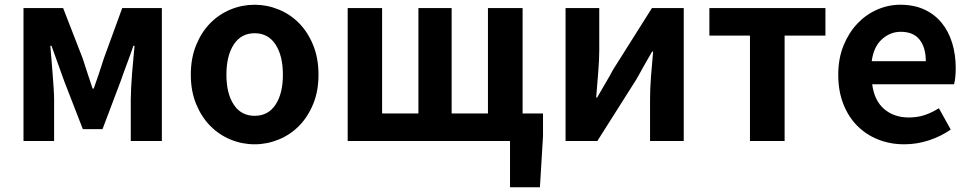

<svg xmlns="http://www.w3.org/2000/svg" viewBox="-20 -594 4089 809"><path d="M79 -560H246L328 -349Q339 -314 349.5 -283Q360 -252 370 -221H375Q386 -252 396.5 -283Q407 -314 418 -349L495 -560H662V0H531V-173Q531 -194 532.5 -224Q534 -254 536.5 -285.5Q539 -317 542 -347.5Q545 -378 547 -401H542Q530 -365 515 -325.5Q500 -286 488 -251L412 -50H329L251 -251Q239 -286 224 -326Q209 -366 197 -401H192Q194 -378 196.5 -347.5Q199 -317 201.5 -285.5Q204 -254 206 -224Q208 -194 208 -173V0H79Z M1053 14Q1000 14 951.5 -6Q903 -26 866 -63.5Q829 -101 806.5 -155.5Q784 -210 784 -279Q784 -349 806.5 -404Q829 -459 866 -496.5Q903 -534 951.5 -554Q1000 -574 1053 -574Q1105 -574 1154 -554Q1203 -534 1240 -496.5Q1277 -459 1299.5 -404Q1322 -349 1322 -279Q1322 -210 1299.5 -155.5Q1277 -101 1240 -63.5Q1203 -26 1154 -6Q1105 14 1053 14ZM1053 -106Q1110 -106 1141 -153Q1172 -200 1172 -279Q1172 -359 1141 -406.5Q1110 -454 1053 -454Q996 -454 965 -406.5Q934 -359 934 -279Q934 -200 965 -153Q996 -106 1053 -106Z M2268 -116V-20L2255 195H2129V0H1445V-560H1590V-116H1743V-560H1883V-116H2036V-560H2182V-116Z M2363 -560H2505V-383Q2505 -341 2500.5 -288Q2496 -235 2492 -183H2496Q2503 -195 2512 -210.5Q2521 -226 2530 -241.5Q2539 -257 2548 -272.5Q2557 -288 2563 -300L2727 -560H2861V0H2719V-176Q2719 -219 2723 -271.5Q2727 -324 2732 -377H2728Q2721 -365 2712 -349.5Q2703 -334 2694 -318Q2685 -302 2676.5 -286.5Q2668 -271 2661 -259L2497 0H2363Z M3140 -444H2969V-560H3458V-444H3286V0H3140Z M3790 14Q3731 14 3680.5 -6Q3630 -26 3592.5 -63.5Q3555 -101 3533.5 -155.5Q3512 -210 3512 -279Q3512 -347 3534 -401.5Q3556 -456 3592.5 -494.5Q3629 -533 3676 -553.5Q3723 -574 3773 -574Q3831 -574 3874.5 -554Q3918 -534 3947.5 -498Q3977 -462 3992 -413Q4007 -364 4007 -306Q4007 -286 4005 -267.5Q4003 -249 4000 -239H3655Q3664 -170 3705.5 -134.5Q3747 -99 3810 -99Q3845 -99 3875.5 -109Q3906 -119 3936 -138L3986 -48Q3944 -19 3893.5 -2.5Q3843 14 3790 14ZM3881 -336Q3881 -393 3855 -426.5Q3829 -460 3775 -460Q3731 -460 3696 -428.5Q3661 -397 3653 -336Z"/></svg>

Font: SpoqaHanSans-Bold
Style: Regular
Weight: 700
Designer: [Spoqa Han Sans] Dong-huui Kim \uAE40 \uB3D9 \uD718   [Noto Sans] Ryoko NISHIZUKA \u897F \u585A \u6DBC \u5B50  (kana & i
Foundry: Spoqa (http://www.spoqa-han-sans.com)
Version: Version 2.000